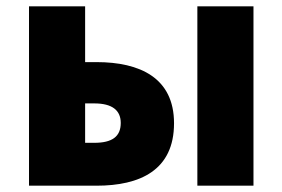

<svg xmlns="http://www.w3.org/2000/svg" viewBox="-20 -589 896 609"><path d="M72 0H286C424 0 532 -49 532 -198C532 -342 424 -392 286 -392H250V-569H72ZM250 -136V-261H279C336 -261 363 -239 363 -199C363 -156 336 -136 279 -136ZM606 0H784V-569H606Z"/></svg>

Font: Noto Sans JP Black
Style: Regular
Weight: 900
Designer: Ryoko NISHIZUKA 西塚涼子 (kana, bopomofo & ideographs); Paul D. Hunt (Latin, Greek & Cyrillic); Sandoll Communications 산돌커뮤니
Foundry: Adobe
Version: Version 2.002;hotconv 1.0.116;makeotfexe 2.5.65601